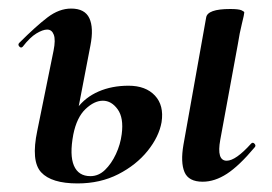

<svg xmlns="http://www.w3.org/2000/svg" viewBox="-20 -415 635 448"><path d="M453 9Q420 9 410.5 -13.5Q401 -36 408 -77L461 -374Q464 -394 517 -394Q537 -394 543.5 -391Q550 -388 550 -386Q550 -382 544.5 -360Q539 -338 535 -312L494 -89Q485 -40 509 -40Q530 -40 566 -80Q570 -84 574 -79.5Q578 -75 574 -71Q538 -28 509.5 -9.5Q481 9 453 9ZM161 13Q100 13 76 -13Q52 -39 67 -110L105 -297Q110 -322 105.5 -334Q101 -346 90 -346Q80 -346 65 -337Q50 -328 33 -306Q29 -302 25 -306.5Q21 -311 25 -315Q64 -354 91 -374.5Q118 -395 146 -395Q178 -395 188.5 -372.5Q199 -350 191 -309L151 -101Q142 -53 152.5 -28.5Q163 -4 191 -4Q210 -4 225 -18.5Q240 -33 250.5 -55.5Q261 -78 264 -102Q269 -140 254.5 -160Q240 -180 220 -180Q200 -180 179.5 -160.5Q159 -141 151 -101L135 -102Q141 -137 160 -162.5Q179 -188 210 -201.5Q241 -215 280 -215Q320 -215 341.5 -192Q363 -169 357 -130Q351 -96 324.5 -63Q298 -30 256 -8.5Q214 13 161 13Z"/></svg>

Font: Cormorant Infant Light
Style: Italic
Weight: 300
Italic angle: -10°
Designer: Christian Thalmann (Catharsis Fonts)
Foundry: Catharsis Fonts
Version: Version 4.001